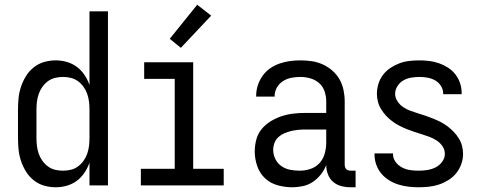

<svg xmlns="http://www.w3.org/2000/svg" viewBox="-20 -783 2040 811"><path d="M215 8Q190 8 166 1Q142 -6 122.5 -21.5Q103 -37 90 -58Q77 -79 69 -102.5Q61 -126 58.5 -150.5Q56 -175 56 -200V-320Q56 -345 58.5 -369.5Q61 -394 69 -417.5Q77 -441 90 -462Q103 -483 122.5 -498.5Q142 -514 166 -521Q190 -528 215 -528Q239 -528 262 -521.5Q285 -515 304 -501Q323 -487 336.5 -467Q350 -447 358 -424V-735H436V0H358V-96Q350 -73 336.5 -53Q323 -33 304 -19Q285 -5 262 1.5Q239 8 215 8ZM246 -62Q263 -62 279.5 -66Q296 -70 309.5 -80Q323 -90 333 -104Q343 -118 348.5 -134Q354 -150 356 -166.5Q358 -183 358 -200V-320Q358 -337 356 -353.5Q354 -370 348.5 -386Q343 -402 333 -416Q323 -430 309.5 -440Q296 -450 279.5 -454Q263 -458 246 -458Q229 -458 212.5 -454Q196 -450 182.5 -440Q169 -430 159 -416Q149 -402 143.5 -386Q138 -370 136 -353.5Q134 -337 134 -320V-200Q134 -183 136 -166.5Q138 -150 143.5 -134Q149 -118 159 -104Q169 -90 182.5 -80Q196 -70 212.5 -66Q229 -62 246 -62Z M575 0V-70H718V-450H589V-520H796V-70H925V0ZM744 -581 697 -619 813 -763 872 -717Z M1214 8Q1183 8 1152.5 -0.5Q1122 -9 1099.5 -30Q1077 -51 1066.5 -81.5Q1056 -112 1056 -143Q1056 -168 1062.5 -193Q1069 -218 1085 -237.5Q1101 -257 1123 -270.5Q1145 -284 1169 -292Q1193 -300 1218 -303Q1243 -306 1269 -306H1358V-355Q1358 -376 1351 -397Q1344 -418 1328 -432Q1312 -446 1291 -452Q1270 -458 1249 -458Q1230 -458 1211 -454.5Q1192 -451 1175.5 -440.5Q1159 -430 1149.5 -413Q1140 -396 1140 -377V-375H1062V-378Q1062 -401 1069 -422.5Q1076 -444 1089 -462.5Q1102 -481 1120.5 -494Q1139 -507 1160.5 -514.5Q1182 -522 1204 -525Q1226 -528 1249 -528Q1273 -528 1297 -524.5Q1321 -521 1343 -511Q1365 -501 1383.5 -485Q1402 -469 1414 -448Q1426 -427 1431 -403Q1436 -379 1436 -355V-87Q1436 -82 1437.5 -77Q1439 -72 1442.5 -68.5Q1446 -65 1451 -63.5Q1456 -62 1461 -62H1482V8H1461Q1441 8 1421.5 3Q1402 -2 1387 -15Q1372 -28 1365 -47Q1358 -66 1358 -86Q1350 -65 1335.5 -46.5Q1321 -28 1302 -15Q1283 -2 1260 3Q1237 8 1214 8ZM1246 -62Q1269 -62 1291.5 -69.5Q1314 -77 1329.5 -94Q1345 -111 1351.5 -134Q1358 -157 1358 -180V-236H1269Q1254 -236 1239 -234.5Q1224 -233 1209.5 -229.5Q1195 -226 1181 -220Q1167 -214 1156 -204Q1145 -194 1139.5 -179.5Q1134 -165 1134 -150Q1134 -130 1143 -111.5Q1152 -93 1168.5 -81.5Q1185 -70 1205 -66Q1225 -62 1246 -62Z M1749 8Q1727 8 1705.5 5.5Q1684 3 1663 -3.5Q1642 -10 1623.5 -21.5Q1605 -33 1591 -49.5Q1577 -66 1569.5 -87Q1562 -108 1562 -130V-135H1640V-132Q1640 -114 1651 -99Q1662 -84 1678.5 -75.5Q1695 -67 1713 -64.5Q1731 -62 1749 -62Q1767 -62 1785.5 -65Q1804 -68 1820 -76Q1836 -84 1847.5 -99.5Q1859 -115 1859 -133Q1859 -151 1849 -165.5Q1839 -180 1824.5 -189.5Q1810 -199 1794 -205Q1778 -211 1761.5 -216Q1745 -221 1728.5 -226.5Q1712 -232 1696 -238.5Q1680 -245 1665 -253Q1650 -261 1636 -271.5Q1622 -282 1610.5 -294.5Q1599 -307 1590 -321.5Q1581 -336 1576.5 -353Q1572 -370 1572 -387Q1572 -408 1578.5 -429Q1585 -450 1598 -467Q1611 -484 1629 -496Q1647 -508 1667 -515.5Q1687 -523 1708.5 -525.5Q1730 -528 1751 -528Q1772 -528 1793 -525.5Q1814 -523 1834 -516Q1854 -509 1872 -497.5Q1890 -486 1903 -469.5Q1916 -453 1923 -432.5Q1930 -412 1930 -391V-385H1852V-388Q1852 -405 1842.5 -420Q1833 -435 1818 -443.5Q1803 -452 1785.5 -455Q1768 -458 1751 -458Q1734 -458 1716.5 -455Q1699 -452 1684 -443.5Q1669 -435 1659 -419.5Q1649 -404 1649 -387Q1649 -370 1659 -355Q1669 -340 1683 -330.5Q1697 -321 1713.5 -315Q1730 -309 1746.5 -304Q1763 -299 1779 -293.5Q1795 -288 1811 -281.5Q1827 -275 1842.5 -267Q1858 -259 1871.5 -248.5Q1885 -238 1897 -225.5Q1909 -213 1918 -198.5Q1927 -184 1931.5 -167Q1936 -150 1936 -133Q1936 -111 1928.5 -90Q1921 -69 1907.5 -52Q1894 -35 1875 -23Q1856 -11 1835.5 -4Q1815 3 1793 5.5Q1771 8 1749 8Z"/></svg>

Font: Iosevka srxl
Style: Regular
Weight: 400
Monospace: yes
Designer: Belleve Invis
Foundry: Belleve Invis
Version: Version 33.0.1; ttfautohint (v1.8.3)